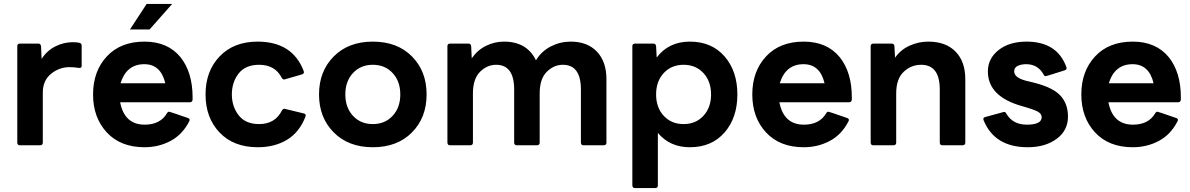

<svg xmlns="http://www.w3.org/2000/svg" viewBox="-20 -740 6063 978"><path d="M185 0H81Q69 0 68 -13V-505Q68 -517 81 -518H175Q187 -518 189 -505L192 -440Q219 -482 261.5 -503.5Q304 -525 350 -525Q373 -525 384.5 -522Q396 -519 396 -508V-405Q396 -394 385 -394H382Q358 -398 334 -398Q282 -398 240 -364Q198 -330 198 -268V-13Q198 -1 185 0Z M822 -316Q799 -413 715 -413Q624 -413 594 -316ZM716 10Q594 10 524 -65.5Q454 -141 454 -259Q454 -377 524 -452.5Q594 -528 716 -528Q835 -528 900 -448Q961 -371 961 -244V-232Q959 -219 947 -219H592Q614 -105 717 -105Q797 -105 831 -164Q835 -171 842 -171Q845 -171 937 -139Q946 -136 946 -129Q946 -126 944 -122Q909 -54 848.5 -22Q788 10 716 10ZM742 -590H642L727 -720H857Z M1293 10Q1170 10 1098.5 -65Q1027 -140 1027 -259Q1027 -378 1099 -453Q1171 -528 1292 -528Q1470 -528 1527 -378L1528 -372Q1528 -364 1518 -361L1428 -335Q1420 -335 1415 -344Q1381 -410 1300 -410Q1230 -410 1195.5 -365.5Q1161 -321 1161 -259Q1161 -198 1195.5 -153Q1230 -108 1300 -108Q1381 -108 1416 -177Q1421 -186 1429 -186L1528 -162Q1537 -160 1537 -152L1536 -146Q1505 -66 1442 -28Q1379 10 1293 10Z M1879 10Q1755 10 1680 -65.5Q1605 -141 1605 -259Q1605 -377 1680 -452.5Q1755 -528 1879 -528Q2004 -528 2078.5 -452.5Q2153 -377 2153 -259Q2153 -141 2078.5 -65.5Q2004 10 1879 10ZM1879 -108Q1941 -108 1980 -150Q2019 -192 2019 -259Q2019 -326 1980 -368Q1941 -410 1879 -410Q1817 -410 1778 -368Q1739 -326 1739 -259Q1739 -192 1778 -150Q1817 -108 1879 -108Z M3056 0H2952Q2940 0 2939 -13V-284Q2939 -410 2847 -410Q2801 -410 2765 -374Q2729 -338 2729 -264V-13Q2729 -1 2716 0H2612Q2600 0 2599 -13V-284Q2599 -410 2507 -410Q2461 -410 2425 -374Q2389 -338 2389 -264V-13Q2389 -1 2376 0H2272Q2260 0 2259 -13V-505Q2259 -517 2272 -518H2366Q2378 -518 2380 -505L2383 -443Q2412 -485 2455.5 -506.5Q2499 -528 2547 -528Q2664 -528 2710 -433Q2739 -480 2786.5 -504Q2834 -528 2887 -528Q2972 -528 3020.5 -477Q3069 -426 3069 -337V-13Q3069 -1 3056 0Z M3318 218H3214Q3202 218 3201 205V-505Q3201 -517 3214 -518H3308Q3320 -518 3322 -505L3325 -447Q3386 -528 3494 -528Q3605 -528 3670.5 -453Q3736 -378 3736 -259Q3736 -140 3670.5 -65Q3605 10 3494 10Q3392 10 3331 -63V205Q3331 217 3318 218ZM3462 -108Q3524 -108 3563 -150Q3602 -192 3602 -259Q3602 -326 3563 -368Q3524 -410 3462 -410Q3400 -410 3361 -368Q3322 -326 3322 -259Q3322 -192 3361 -150Q3400 -108 3462 -108Z M4074 10Q3952 10 3882 -65.5Q3812 -141 3812 -259Q3812 -377 3882 -452.5Q3952 -528 4074 -528Q4193 -528 4258 -448Q4319 -371 4319 -244V-232Q4317 -219 4305 -219H3950Q3972 -105 4075 -105Q4155 -105 4189 -164Q4193 -171 4200 -171Q4203 -171 4295 -139Q4304 -136 4304 -129Q4304 -126 4302 -122Q4267 -54 4206.5 -22Q4146 10 4074 10ZM4180 -316Q4157 -413 4073 -413Q3982 -413 3952 -316Z M4884 0H4780Q4768 0 4767 -13V-284Q4767 -410 4672 -410Q4621 -410 4583 -374Q4545 -338 4545 -264V-13Q4545 -1 4532 0H4428Q4416 0 4415 -13V-505Q4415 -517 4428 -518H4522Q4534 -518 4536 -505L4539 -446Q4568 -487 4613.5 -507.5Q4659 -528 4708 -528Q4798 -528 4847.5 -477Q4897 -426 4897 -337V-13Q4897 -1 4884 0Z M5215 10Q5046 10 4990 -128L4989 -134Q4989 -142 4999 -144L5094 -170Q5102 -170 5106 -161Q5139 -105 5210 -105Q5286 -105 5286 -143Q5286 -160 5267 -171Q5248 -182 5184 -200Q5012 -249 5012 -376Q5012 -442 5066.5 -485Q5121 -528 5209 -528Q5365 -528 5412 -398L5413 -393Q5413 -385 5404 -382Q5310 -352 5307 -352Q5300 -352 5296 -360Q5267 -413 5207 -413Q5182 -413 5164 -404.5Q5146 -396 5146 -376Q5146 -340 5226 -324L5250 -318Q5344 -294 5382 -252.5Q5420 -211 5420 -146Q5420 -75 5362 -32.5Q5304 10 5215 10Z M5750 10Q5628 10 5558 -65.5Q5488 -141 5488 -259Q5488 -377 5558 -452.5Q5628 -528 5750 -528Q5869 -528 5934 -448Q5995 -371 5995 -244V-232Q5993 -219 5981 -219H5626Q5648 -105 5751 -105Q5831 -105 5865 -164Q5869 -171 5876 -171Q5879 -171 5971 -139Q5980 -136 5980 -129Q5980 -126 5978 -122Q5943 -54 5882.5 -22Q5822 10 5750 10ZM5856 -316Q5833 -413 5749 -413Q5658 -413 5628 -316Z"/></svg>

Font: YamahaIndonesia935. App
Style: Bold
Weight: 700
Designer: Dalton Maag Ltd
Foundry: Dalton Maag Ltd
Version: Version 1.002; January 01, 2024; Regular/Italic